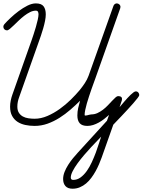

<svg xmlns="http://www.w3.org/2000/svg" viewBox="-20 -746 948 1151"><path d="M710.4 -144.5 696.8 -103.5Q700.7 -107.9 708 -116.7Q715.3 -125.5 724.4 -136Q733.4 -146.5 743.4 -157.5Q753.4 -168.5 762.9 -177.5Q772.5 -186.5 780.5 -192.4Q788.6 -198.2 793.9 -198.2Q803.2 -198.2 809.1 -191.4Q814.9 -184.6 814.9 -175.8Q814.9 -171.4 804.7 -158Q794.4 -144.5 778.8 -126.7Q763.2 -108.9 744.4 -88.6Q725.6 -68.4 708.3 -50Q690.9 -31.7 677.5 -17.8Q664.1 -3.9 659.2 1.5L589.4 198.7Q582.5 217.8 573.5 238.8Q564.5 259.8 553 280.5Q541.5 301.3 527.3 320.3Q513.2 339.4 496.1 353.8Q479 368.2 458.7 376.7Q438.5 385.3 415 385.3Q386.2 385.3 372.3 369.4Q358.4 353.5 358.4 327.1Q358.4 306.6 366.9 284.9Q375.5 263.2 388.7 242.4Q401.9 221.7 417 203.1Q432.1 184.6 445.3 170.4L621.1 -22L633.8 -57.1Q619.1 -43.9 603.5 -32Q587.9 -20 571.5 -11Q555.2 -2 538.1 3.4Q521 8.8 503.4 8.8Q472.2 8.8 458 -7.1Q443.8 -22.9 443.8 -53.7Q443.8 -77.1 448.7 -98.4Q453.6 -119.6 460 -142.1Q433.1 -115.2 402.1 -88.4Q371.1 -61.5 336.9 -39.8Q302.7 -18.1 265.1 -4.6Q227.5 8.8 187.5 8.8Q158.7 8.8 132.1 3.2Q105.5 -2.4 85.2 -15.6Q64.9 -28.8 52.7 -51Q40.5 -73.2 40.5 -106.9Q40.5 -124 44.4 -143.3Q48.3 -162.6 54.2 -178.7L170.9 -508.8Q174.8 -520 181.6 -540.8Q188.5 -561.5 195.1 -584.2Q201.7 -606.9 206.3 -627.7Q210.9 -648.4 210.9 -660.2Q210.9 -668.5 207.8 -675.3Q204.6 -682.1 194.8 -682.1Q177.7 -682.1 160.2 -673.3Q142.6 -664.6 125.5 -651.4Q108.4 -638.2 92.5 -623Q76.7 -607.9 63.2 -594.7Q49.8 -581.5 39.1 -572.8Q28.3 -564 22 -564Q12.7 -564 6.3 -570.3Q0 -576.7 0 -585.9Q0 -593.8 6.3 -601.1Q20.5 -617.2 43 -638.4Q65.4 -659.7 91.6 -679.2Q117.7 -698.7 144.5 -712.2Q171.4 -725.6 194.8 -725.6Q228 -725.6 241.2 -708.3Q254.4 -690.9 254.4 -659.7Q254.4 -642.6 250 -620.6Q245.6 -598.6 239 -575.9Q232.4 -553.2 225.1 -531.7Q217.8 -510.3 211.9 -494.1L95.2 -164.6Q89.8 -150.4 86.9 -136.2Q84 -122.1 84 -106.9Q84 -84 93.3 -69.8Q102.5 -55.7 117.2 -47.6Q131.8 -39.6 150.4 -36.9Q168.9 -34.2 187.5 -34.2Q225.6 -34.2 264.2 -50.8Q302.7 -67.4 338.1 -92.8Q373.5 -118.2 404.3 -148.4Q435.1 -178.7 458 -206.1Q473.1 -224.6 487.8 -246.6Q502.4 -268.6 510.7 -291L660.2 -710.9Q662.6 -717.3 668 -721.4Q673.3 -725.6 680.2 -725.6Q688.5 -725.6 695.3 -719.5Q702.1 -713.4 702.1 -704.6Q702.1 -699.7 700.7 -696.3L551.8 -276.4Q547.9 -265.1 541.5 -248Q535.2 -231 528.1 -210.7Q521 -190.4 513.7 -168.2Q506.3 -146 500.5 -125.5Q494.6 -105 491 -87.2Q487.3 -69.3 487.3 -57.1Q487.3 -53.2 491.7 -53.2Q496.1 -53.2 502.4 -54.7Q508.8 -56.2 515.6 -58.1Q522.5 -60.1 527.3 -60.1Q546.4 -60.1 564 -68.1Q581.5 -76.2 597.4 -88.4Q613.3 -100.6 627 -115Q640.6 -129.4 652.1 -141.6Q663.6 -153.8 672.6 -161.9Q681.6 -169.9 688 -169.9Q700.7 -169.9 707 -164.3Q713.4 -158.7 710.4 -144.5ZM586.4 73.2Q579.1 81.5 562.7 98.1Q546.4 114.7 526.1 136.5Q505.9 158.2 484.4 183.3Q462.9 208.5 445.1 232.9Q427.2 257.3 415.8 279.8Q404.3 302.2 404.3 318.4Q404.3 332.5 418.9 332.5Q442.9 332.5 463.1 317.6Q483.4 302.7 500.2 279.1Q517.1 255.4 530.5 226.1Q543.9 196.8 554.7 168Q565.4 139.2 573.2 113.8Q581.1 88.4 586.4 73.2Z"/></svg>

Font: Helvetia Verbundene
Style: Regular
Weight: 400
Designer: Peter Wiegel, original typeface by Carl Albert Fahrenwaldt 1901
Foundry: Peter Wiegel
Version: Version 2.000